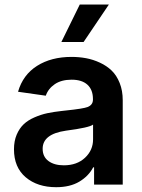

<svg xmlns="http://www.w3.org/2000/svg" viewBox="-20 -799 614 831"><path d="M245.6 -617.2 325.2 -779.3H451.2L341.8 -617.2ZM223.1 11.2Q142.1 11.2 91.3 -31.7Q40.5 -74.7 40.5 -152.8Q40.5 -188.5 52.2 -216.1Q64 -243.7 82.5 -261.2Q101.1 -278.8 129.2 -291Q157.2 -303.2 184.8 -309.1Q212.4 -314.9 247.6 -318.8Q253.9 -319.3 265.6 -320.8Q340.8 -328.6 359.4 -335.9Q382.3 -345.2 382.3 -367.7V-370.1Q382.3 -410.6 358.4 -432.4Q334.5 -454.1 290 -454.1Q245.6 -454.1 217 -434.6Q188.5 -415 178.2 -384.8L58.1 -401.9Q79.1 -475.1 140.4 -513.9Q201.7 -552.7 289.6 -552.7Q322.3 -552.7 352.5 -547.1Q382.8 -541.5 412.4 -527.8Q441.9 -514.2 463.4 -493.4Q484.9 -472.7 498 -439.7Q511.2 -406.7 511.2 -365.2V0H387.2V-74.7H383.3Q363.8 -37.1 323.5 -12.9Q283.2 11.2 223.1 11.2ZM256.3 -83.5Q313 -83.5 347.9 -116.2Q382.8 -148.9 382.8 -195.8V-259.8Q366.7 -246.6 265.1 -233.4Q164.6 -218.8 164.6 -155.3Q164.6 -120.6 189.7 -102.1Q214.8 -83.5 256.3 -83.5Z"/></svg>

Font: Interop SemBd
Style: Regular
Weight: 600
Designer: Rasmus Andersson, Google, Jang Haemin
Foundry: jhaemin
Version: Version 1.007